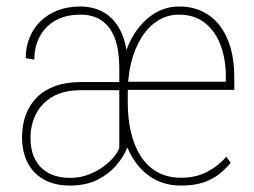

<svg xmlns="http://www.w3.org/2000/svg" viewBox="-20 -558 777 587"><path d="M344.7 -89.4V-351.6Q344.7 -402.8 331.8 -439Q318.8 -475.1 292.5 -494.1Q266.1 -513.2 225.6 -513.2Q180.7 -513.2 149.2 -495.1Q117.7 -477.1 101.3 -446Q85 -415 85 -376L58.6 -379.9Q58.6 -414.1 70.3 -442.9Q82 -471.7 104 -493.2Q126 -514.6 156.7 -526.4Q187.5 -538.1 225.6 -538.1Q269.5 -538.1 302.2 -517.1Q335 -496.1 352.8 -454.6Q370.6 -413.1 370.6 -350.6V-106.4ZM355.5 -307.1V-282.2H227.1Q174.8 -282.2 140.6 -262.2Q106.4 -242.2 89.8 -209Q73.2 -175.8 73.2 -136.2Q73.2 -98.1 87.4 -70.8Q101.6 -43.5 128.7 -28.8Q155.8 -14.2 195.3 -14.2Q224.6 -14.2 250.7 -24.2Q276.9 -34.2 297.4 -49.6Q317.9 -64.9 330.6 -81.3Q343.3 -97.7 346.2 -110.4L369.1 -106.9Q359.4 -81.1 336.7 -54Q314 -26.9 278.6 -8.8Q243.2 9.3 194.3 9.3Q147.5 9.3 114.5 -9Q81.5 -27.3 64.5 -60.5Q47.4 -93.8 47.4 -138.2Q47.4 -175.8 58.8 -206.8Q70.3 -237.8 92.8 -260.3Q115.2 -282.7 148.7 -294.9Q182.1 -307.1 226.1 -307.1ZM533.7 9.3Q488.3 9.3 453.4 -9.5Q418.5 -28.3 394.3 -62.3Q370.1 -96.2 357.7 -142.3Q345.2 -188.5 345.2 -243.7V-275.4Q345.2 -333.5 358.9 -381.6Q372.6 -429.7 397.5 -464.6Q422.4 -499.5 455.6 -518.8Q488.8 -538.1 527.3 -538.1Q566.9 -538.1 598.1 -523.2Q629.4 -508.3 651.4 -480.2Q673.3 -452.1 684.8 -412.4Q696.3 -372.6 696.3 -322.3V-283.2H361.8V-308.1H670.4V-324.2Q670.4 -377.4 654.3 -420.2Q638.2 -462.9 606.4 -488Q574.7 -513.2 527.3 -513.2Q491.2 -513.2 462.2 -494.6Q433.1 -476.1 412.6 -443.4Q392.1 -410.6 381.3 -367.7Q370.6 -324.7 370.6 -275.4V-243.7Q370.6 -196.3 380.1 -154.8Q389.6 -113.3 409.4 -81.8Q429.2 -50.3 460.2 -32.5Q491.2 -14.6 533.7 -14.6Q578.6 -14.6 613 -32.5Q647.5 -50.3 671.9 -79.1L685.1 -60.1Q670.4 -42 650.6 -26.1Q630.9 -10.3 602.5 -0.5Q574.2 9.3 533.7 9.3Z"/></svg>

Font: Roboto Condensed Thin
Style: Regular
Weight: 250
Width: 3
Designer: Christian Robertson
Foundry: Google
Version: Version 3.009; 2024